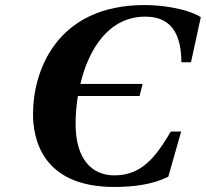

<svg xmlns="http://www.w3.org/2000/svg" viewBox="-20 -727 817 762"><path d="M111 -275C111 -183 142 15 434 15C503 15 584 7 648 -26L699 -205H658C599 -106 544 -31 434 -31C344 -31 280 -96 280 -235C280 -270 283 -308 289 -346H534L546 -394H299C332 -532 411 -661 557 -661C674 -661 699 -571 700 -480H738L777 -659C717 -696 611 -707 555 -707C200 -707 111 -440 111 -275Z"/></svg>

Font: Heuristica
Style: Bold Italic
Weight: 700
Italic angle: -13°
Version: Version 1.0.1